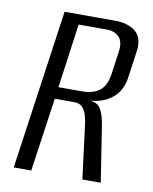

<svg xmlns="http://www.w3.org/2000/svg" viewBox="-71 -646 557 700"><g transform="rotate(10 207.0 -295.5)"><path d="M27.7 0 111.7 -591H297.6Q348 -591 375.6 -567.5Q403.2 -544 395.5 -492.8L382.1 -397.2Q375.4 -345.6 340.6 -317.6Q305.9 -289.6 253.3 -287.8L254 -288.7Q286.6 -287.4 299 -266.9Q311.4 -246.4 318.3 -203.3L349.8 0H281.8L256.5 -199Q254.4 -218 249.1 -234.6Q243.9 -251.2 233.5 -261.9Q223.1 -272.6 204.4 -272.6H131.6L92.6 0ZM137.4 -316.4H226Q266.8 -316.4 290.6 -335.6Q314.4 -354.8 320.5 -401.7L331.6 -481.7Q337.1 -520 319.9 -537Q302.7 -554 275.5 -554H170.3Z"/></g></svg>

Font: Alumni Sans SC Thin
Style: Italic
Weight: 100
Italic angle: -8°
Designer: Robert E. Leuschke
Foundry: Robert E. Leuschke
Version: Version 1.016